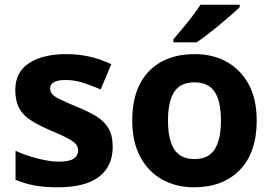

<svg xmlns="http://www.w3.org/2000/svg" viewBox="-20 -786 1156 816"><path d="M459 -162Q459 -79 400.5 -34.5Q342 10 226 10Q169 10 128 2.5Q87 -5 46 -22V-145Q90 -125 141 -112Q192 -99 231 -99Q275 -99 293.5 -112Q312 -125 312 -146Q312 -160 304.5 -171Q297 -182 272 -196Q247 -210 194 -232Q143 -254 110 -275.5Q77 -297 61 -327.5Q45 -358 45 -404Q45 -480 104 -518Q163 -556 261 -556Q312 -556 358 -546Q404 -536 453 -513L408 -406Q368 -423 332 -434.5Q296 -446 259 -446Q193 -446 193 -410Q193 -397 201.5 -386.5Q210 -376 234.5 -364Q259 -352 307 -332Q354 -313 388 -292.5Q422 -272 440.5 -241.5Q459 -211 459 -162Z M1071 -274Q1071 -138 999.5 -64Q928 10 805 10Q729 10 669.5 -23Q610 -56 576 -119.5Q542 -183 542 -274Q542 -410 613 -483Q684 -556 808 -556Q885 -556 944 -523Q1003 -490 1037 -427.5Q1071 -365 1071 -274ZM694 -274Q694 -193 720.5 -151.5Q747 -110 807 -110Q866 -110 892.5 -151.5Q919 -193 919 -274Q919 -355 892.5 -395.5Q866 -436 806 -436Q747 -436 720.5 -395.5Q694 -355 694 -274ZM999 -756Q985 -742 962 -722Q939 -702 912.5 -680Q886 -658 860.5 -638.5Q835 -619 816 -606H717V-619Q733 -638 754.5 -663.5Q776 -689 797 -716.5Q818 -744 832 -766H999Z"/></svg>

Font: TSCustom
Style: Regular
Weight: 400
Designer: Monotype Design Team
Foundry: Monotype Imaging Inc.
Version: Version 2.004; ttfautohint (v1.8.3) -l 8 -r 50 -G 200 -x 14 